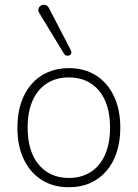

<svg xmlns="http://www.w3.org/2000/svg" viewBox="-20 -778 578 806"><path d="M269 8Q203 8 154.5 -23Q106 -54 79.5 -110Q53 -166 53 -242Q53 -299 68 -345Q83 -391 111.5 -424Q140 -457 180 -474.5Q220 -492 269 -492Q335 -492 383.5 -461Q432 -430 458.5 -374Q485 -318 485 -242Q485 -185 470 -139Q455 -93 426.5 -60Q398 -27 358.5 -9.5Q319 8 269 8ZM269 -31Q322 -31 361 -56Q400 -81 421 -128.5Q442 -176 442 -242Q442 -342 395.5 -397.5Q349 -453 269 -453Q216 -453 177 -428Q138 -403 117 -356Q96 -309 96 -242Q96 -142 143 -86.5Q190 -31 269 -31ZM249 -552 145 -723Q140 -731 141 -738.5Q142 -746 147 -751Q152 -756 159 -757.5Q166 -759 173.5 -756Q181 -753 186 -743L277 -568Q281 -560 279 -554Q277 -548 271 -545.5Q265 -543 259 -544.5Q253 -546 249 -552Z"/></svg>

Font: Nunito ExtraLight
Style: Regular
Weight: 200
Designer: Vernon Adams
Foundry: Vernon Adams
Version: Version 3.602;April 4, 2023;FontCreator 14.0.0.2856 64-bit